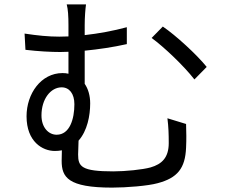

<svg xmlns="http://www.w3.org/2000/svg" viewBox="-20 -813 1040 875"><path d="M722 -692 671 -640C726 -600 817 -514 866 -451L922 -508C877 -564 781 -652 722 -692ZM238 -199C202 -199 169 -231 169 -287C169 -362 211 -415 261 -415C296 -415 319 -386 319 -338C319 -271 298 -199 238 -199ZM391 -342C391 -377 382 -408 366 -431V-582C428 -588 496 -598 558 -612V-689C495 -672 429 -660 366 -653V-698C366 -735 369 -772 372 -793H284C290 -772 292 -738 292 -698V-647L250 -646C201 -646 151 -651 92 -660L96 -586C154 -579 212 -576 255 -576L292 -577V-477C284 -479 275 -480 265 -480C167 -480 101 -386 101 -283C101 -167 174 -125 230 -125C241 -125 252 -126 262 -128L261 -80C261 -5 290 42 491 42C557 42 655 34 698 22C789 -2 824 -46 828 -140C830 -181 829 -207 828 -248L743 -274C748 -234 749 -201 749 -161C749 -95 718 -65 666 -50C630 -40 552 -32 496 -32C351 -32 336 -54 336 -109L338 -172C378 -217 391 -286 391 -342Z"/></svg>

Font: ChiuKong Gothic CL
Style: Regular
Weight: 400
Designer: Ryoko NISHIZUKA 西塚涼子 (kana, bopomofo & ideographs); Paul D. Hunt (Latin, Greek & Cyrillic); Sandoll Communications 산돌커뮤니
Foundry: Adobe
Version: Version 1.300